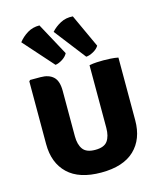

<svg xmlns="http://www.w3.org/2000/svg" viewBox="-123 -914 858 1018"><g transform="rotate(-15 306.5 -404.5)"><path d="M551 -206.5Q551 -103 489.2 -44Q427.5 15 306.5 15Q185.5 15 123.8 -44Q62 -103 62 -206.5V-551L68 -557H125Q170.5 -557 195.2 -534Q220 -511 220 -456.5V-207Q220 -161.5 239 -135.5Q258 -109.5 306.5 -109.5Q355.5 -109.5 374 -135.5Q392.5 -161.5 392.5 -207V-551Q412.5 -555 433.5 -556Q454.5 -557 470 -557Q484 -557 508 -555.8Q532 -554.5 551 -550.5ZM190.5 -823.5 287 -645.5Q278 -627.5 257.2 -614.5Q236.5 -601.5 219 -599.5L74.5 -762Q94 -787.5 123.5 -805.8Q153 -824 190.5 -823.5ZM374 -824 458.5 -640.5Q448.5 -623.5 427 -611.8Q405.5 -600 387.5 -599L254.5 -771Q276 -795 306.2 -811Q336.5 -827 374 -824Z"/></g></svg>

Font: Signika SC
Style: Regular
Weight: 300
Designer: Anna Giedryś
Foundry: Anna Giedryś
Version: Version 2.000